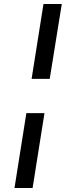

<svg xmlns="http://www.w3.org/2000/svg" viewBox="-20 -829 351 954"><path d="M137 -437 196 -809H287L227 -437ZM52 105 111 -267H201L142 105Z"/></svg>

Font: Bitter SemiBold
Style: Italic
Weight: 600
Italic angle: -9°
Designer: Sol Matas, and Bitter project Authors
Foundry: Sol Matas
Version: Version 2.001